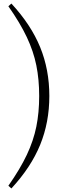

<svg xmlns="http://www.w3.org/2000/svg" viewBox="-20 -838 390 1078"><path d="M200 -299Q200 -392 184 -471Q168 -550 130.5 -629.5Q93 -709 27 -803L44 -818Q154 -699 205.5 -573Q257 -447 257 -299Q257 -151 205.5 -25Q154 101 44 220L27 205Q93 111 130.5 31.5Q168 -48 184 -127Q200 -206 200 -299Z"/></svg>

Font: Source Han Serif JP VF
Style: Regular
Weight: 250
Designer: Ryoko NISHIZUKA 西塚涼子 (kana & ideographs); Frank Grießhammer (Latin, Greek & Cyrillic); Wenlong ZHANG 张文龙 (bopomofo); San
Foundry: Adobe
Version: Version 2.001;hotconv 1.1.0;makeotfexe 2.6.0